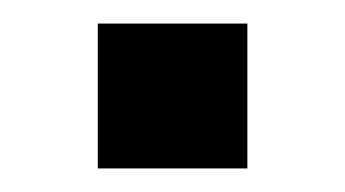

<svg xmlns="http://www.w3.org/2000/svg" viewBox="-20 -143 293 163"><path d="M63 0V-123H190V0Z"/></svg>

Font: NunitoSans_10ptSemiBold
Style: Regular
Weight: 600
Designer: Vernon Adams
Foundry: Vernon Adams
Version: Version 3.101;gftools[0.9.27]